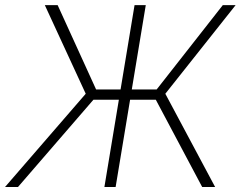

<svg xmlns="http://www.w3.org/2000/svg" viewBox="-47 -748 962 768"><path d="M536.1 -727.5 415.5 0H370.6L491.2 -727.5ZM-26.9 0 295.9 -373 132.3 -727.5H183.6L337.4 -390.1H579.6L844.2 -727.5H895.5L614.3 -373L813.5 0H761.7L576.2 -349.1H326.7L24.9 0Z"/></svg>

Font: Inter 28pt ExtraLight
Style: Italic
Weight: 250
Italic angle: -9.3988°
Designer: Rasmus Andersson
Foundry: rsms
Version: Version 4.001;git-66647c0bb